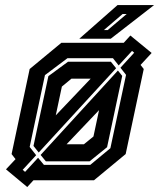

<svg xmlns="http://www.w3.org/2000/svg" viewBox="-20 -708 625 754"><path d="M87 26.5 3.5 -43 41 -83 25.5 -103 96.5 -437 221 -540H463.5H466L492 -568.5L575.5 -500L532 -453L544.5 -437L473.5 -103L349 0H111.5L109 2.5ZM241.5 -141.5H309.5L347 -172L369 -275.5ZM78.5 -33 129.5 -88.5 152.5 -60.5H334.5L413.5 -126L475 -414L453 -442L507 -501L498.5 -508L446 -451L423.5 -479.5H245L156.5 -413L96.5 -131L122 -98.5L69 -41ZM160 -74.5 139.5 -99.5 443 -431 460 -410 400.5 -130 332 -74.5ZM132 -109 111.5 -135 170 -409 247 -465.5H415.5L436 -440ZM199 -255 336 -399H260.5L223 -368ZM291.5 -556 441.5 -688H585L415 -556ZM388 -590H403L477.5 -653H461.5Z"/></svg>

Font: Tourney Thin
Style: Italic
Weight: 100
Italic angle: -12°
Designer: Tyler Finck
Foundry: Etcetera Type Co
Version: Version 1.015